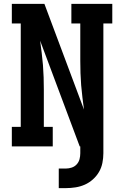

<svg xmlns="http://www.w3.org/2000/svg" viewBox="-20 -755 640 990"><path d="M283 215V114H320Q335 114 350 109Q365 104 375.5 92.5Q386 81 390 66Q394 51 394 35V0H391L187 -545Q191 -514 195 -482.5Q199 -451 201.5 -419.5Q204 -388 205 -356.5Q206 -325 206 -294V-101H252V0H41V-101H87V-634H41V-735H209L413 -190Q409 -221 405 -252.5Q401 -284 398.5 -315.5Q396 -347 395 -378.5Q394 -410 394 -441V-634H348V-735H559V-634H513V35Q513 60 508 85Q503 110 490.5 131.5Q478 153 459 170Q440 187 417.5 197Q395 207 370 211Q345 215 320 215Z"/></svg>

Font: Iosevka Plex Etoile
Style: Bold
Weight: 700
Designer: Belleve Invis
Foundry: Belleve Invis
Version: Version 25.1.1; ttfautohint (v1.8.4)